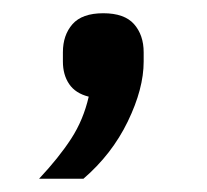

<svg xmlns="http://www.w3.org/2000/svg" viewBox="-20 -137 312 290"><path d="M136 -117Q168 -117 182.5 -100.5Q197 -84 197 -58V-44Q197 -3 173 46.5Q149 96 106 133H39Q69 101 87.5 72.5Q106 44 114 9Q94 4 84.5 -10Q75 -24 75 -44V-58Q75 -84 89.5 -100.5Q104 -117 136 -117Z"/></svg>

Font: IBM Plex Sans Hebrew
Style: Regular
Weight: 400
Designer: Mike Abbink, Paul van der Laan, Pieter van Rosmalen, Yanek Iontef
Foundry: Bold Monday
Version: Version 1.2